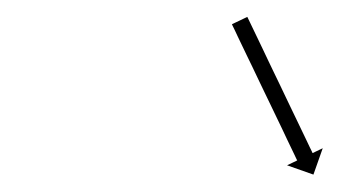

<svg xmlns="http://www.w3.org/2000/svg" viewBox="-20 -367 398 225"><path d="M270.7 -345.4C270.4 -346 270.1 -346.6 269.8 -347.2L251.8 -338.6C252.1 -338 252.4 -337.4 252.6 -336.8C253.5 -335.1 254.3 -333.4 255.1 -331.7C256.3 -329.1 257.6 -326.5 258.8 -323.8C260.5 -320.4 262.1 -317 263.7 -313.6C265.7 -309.6 267.6 -305.6 269.5 -301.5C271.7 -297.1 273.8 -292.6 276 -288.1C278.3 -283.3 280.6 -278.5 282.9 -273.6C285.3 -268.7 287.7 -263.7 290 -258.8C292.4 -253.8 294.8 -248.8 297.2 -243.9C299.5 -239.1 301.8 -234.3 304.1 -229.5C306.2 -225 308.4 -220.5 310.6 -216C312.5 -211.9 314.4 -207.9 316.3 -203.9C318 -200.5 319.6 -197.1 321.2 -193.7C322.5 -191.1 323.8 -188.4 325 -185.8C325.8 -184.1 326.6 -182.4 327.4 -180.7C327.7 -180.1 328 -179.6 328.3 -179L316.4 -173.3L347.3 -162.4L358.2 -193.3L346.3 -187.6C346 -188.2 345.8 -188.8 345.5 -189.4C344.7 -191.1 343.9 -192.8 343 -194.5C341.8 -197.1 340.5 -199.7 339.3 -202.3C337.6 -205.7 336 -209.1 334.4 -212.5C332.4 -216.6 330.5 -220.6 328.6 -224.6C326.4 -229.1 324.3 -233.6 322.1 -238.1C319.8 -242.9 317.5 -247.7 315.2 -252.5C312.8 -257.5 310.5 -262.4 308.1 -267.4C305.7 -272.4 303.3 -277.3 300.9 -282.3C298.6 -287.1 296.3 -291.9 294 -296.7C291.9 -301.2 289.7 -305.7 287.6 -310.2C285.6 -314.2 283.7 -318.2 281.8 -322.3C280.1 -325.7 278.5 -329.1 276.9 -332.5C275.6 -335.1 274.4 -337.7 273.1 -340.4C272.3 -342 271.5 -343.7 270.7 -345.4Z"/></svg>

Font: FRB American Cursive Just Arrows Extrabold
Style: Bold Italic
Weight: 800
Italic angle: -25°
Version: Version 2.0;Modular Font Editor K font №1